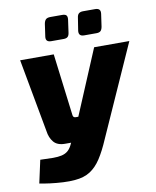

<svg xmlns="http://www.w3.org/2000/svg" viewBox="-97 -970 858 1058"><g transform="rotate(-10 332.0 -441.0)"><path d="M664 -690 436 -180Q410 -119 383 -77.5Q356 -36 321.5 -14Q287 8 237 12Q207 15 169.5 13Q132 11 97.5 6.5Q63 2 39 -3L67 -131Q109 -129 138 -129Q167 -129 186.5 -133.5Q206 -138 219.5 -148.5Q233 -159 243 -178L281 -256L313 -324L467 -690ZM241 -690 284 -345Q285 -328 300 -328H338L371 -194H217Q174 -194 153.5 -218.5Q133 -243 128 -281L53 -690ZM324 -896Q342 -896 348 -888.5Q354 -881 352 -865L342 -794Q340 -778 332.5 -771Q325 -764 309 -764H240Q208 -764 212 -794L222 -864Q225 -881 233 -888.5Q241 -896 259 -896ZM509 -896Q525 -896 532 -888.5Q539 -881 537 -865L527 -795Q524 -778 516.5 -771Q509 -764 493 -764H424Q393 -764 396 -794L407 -864Q409 -882 417.5 -889Q426 -896 441 -896Z"/></g></svg>

Font: Exo 2 ExtraBold
Style: Italic
Weight: 800
Italic angle: -8°
Designer: Natanael Gama
Foundry: Natanael Gama
Version: Version 2.010